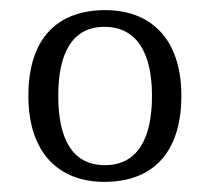

<svg xmlns="http://www.w3.org/2000/svg" viewBox="-20 -739 414 379"><path d="M186 -380C280 -380 338 -436 338 -550C338 -664 276 -719 188 -719C94 -719 36 -664 36 -550C36 -436 97 -380 186 -380ZM187 -413C122 -413 95 -466 95 -550C95 -633 122 -686 186 -686C251 -686 280 -633 280 -550C280 -466 252 -413 187 -413Z"/></svg>

Font: Noto Serif Devanagari Light
Style: Regular
Weight: 300
Designer: Universal Thirst, Indian Type Foundry and the Monotype Design Team
Foundry: Monotype Imaging Inc.
Version: Version 2.004